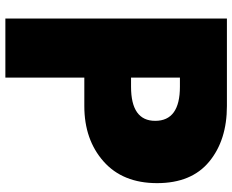

<svg xmlns="http://www.w3.org/2000/svg" viewBox="-95 -770 865 715"><g transform="rotate(90 337.5 -412.5)"><path d="M49 -825H375Q502 -825 582 -759Q662 -693 662 -565Q662 -437 581 -365.5Q500 -294 375 -294H269V0H49ZM269 -650V-468H303Q430 -468 430 -558Q430 -650 303 -650Z"/></g></svg>

Font: Spartan MB
Style: Regular
Weight: 900
Designer: Matt Bailey
Foundry: Matt Bailey
Version: Version 001.001